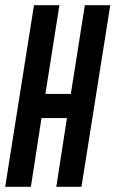

<svg xmlns="http://www.w3.org/2000/svg" viewBox="-33 -720 445 740"><path d="M-13 0 98 -700H196L142 -358H240L294 -700H392L281 0H184L225 -265H127L86 0Z"/></svg>

Font: Georama ExtraCondensed SemiBold
Style: Italic
Weight: 600
Width: 2
Italic angle: -9°
Designer: Jean-Baptiste Levee
Foundry: Production Type
Version: Version 1.000